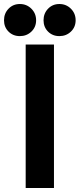

<svg xmlns="http://www.w3.org/2000/svg" viewBox="-78 -937 397 957"><path d="M191 0H50V-715H191ZM-58 -836Q-58 -870 -35.5 -893.5Q-13 -917 21 -917Q55 -917 78.5 -893.5Q102 -870 102 -836Q102 -802 78.5 -779.5Q55 -757 21 -757Q-13 -757 -35.5 -779.5Q-58 -802 -58 -836ZM139 -836Q139 -870 161.5 -893.5Q184 -917 218 -917Q252 -917 275.5 -893.5Q299 -870 299 -836Q299 -802 275.5 -779.5Q252 -757 218 -757Q184 -757 161.5 -779.5Q139 -802 139 -836Z"/></svg>

Font: Akshar SemiBold
Style: Regular
Weight: 600
Designer: Tall Chai
Foundry: Tall Chai
Version: Version 1.000